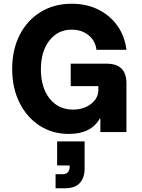

<svg xmlns="http://www.w3.org/2000/svg" viewBox="-20 -705 757 1025"><path d="M347.5 10Q259.2 10 190.8 -34.6Q122.5 -79.2 83.8 -157.5Q45 -235.8 45 -336.7Q45 -440 85 -518.3Q125 -596.7 196.7 -640.8Q268.3 -685 362.5 -685Q441.7 -685 504.2 -654.2Q566.7 -623.3 606.2 -568.3Q645.8 -513.3 655 -439.2H495Q489.2 -487.5 452.5 -517.1Q415.8 -546.7 362.5 -546.7Q289.2 -546.7 243.8 -488.8Q198.3 -430.8 198.3 -335Q198.3 -237.5 245 -178.8Q291.7 -120 369.2 -120Q427.5 -120 466.2 -150.4Q505 -180.8 505 -225V-245H357.5V-365H550Q655 -365 655 -260V0H515.8V-71.7H512.5Q465.8 10 347.5 10ZM276.7 300V225H314.2Q333.3 225 342.5 214.2Q351.7 203.3 351.7 187.5V178.3H285V50H431.7V195Q431.7 243.3 406.3 271.7Q380.8 300 327.5 300Z"/></svg>

Font: Funnel Sans ExtraBold
Style: Regular
Weight: 800
Version: Version 1.000; Beta; Release 5; Build 24; ttfautohint (v1.8.